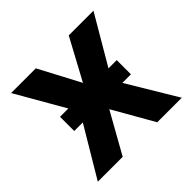

<svg xmlns="http://www.w3.org/2000/svg" viewBox="-135 -675 821 821"><g transform="rotate(-45 275.5 -265.0)"><path d="M275.4 -343.8 376 -530.3H525.4L396.5 -310.5H446.3V-224.6H394.5L529.3 0H380.9L275.4 -184.6L171.9 0H21.5L155.3 -224.6H103.5V-310.5H153.8L27.3 -530.3H176.8Z"/></g></svg>

Font: Pretendard JP
Style: Bold
Weight: 700
Designer: Base glyphs from Inter by Rasmus Andersson; Hangeul glyphs from Noto Sans CJK(Source Han Sans) by Jang Soo-young and Kan
Foundry: Kil Hyung-jin
Version: Version 1.309